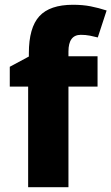

<svg xmlns="http://www.w3.org/2000/svg" viewBox="-20 -785 467 805"><path d="M389 -422H267V0H98V-422H21V-505L101 -548V-562Q101 -669 145 -717Q189 -765 286 -765Q327 -765 360 -758.5Q393 -752 427 -741L390 -628Q375 -632 357 -635.5Q339 -639 319 -639Q267 -639 267 -569V-549H389Z"/></svg>

Font: Noto Sans Cherokee ExtraBold
Style: Regular
Weight: 800
Designer: Monotype Design Team
Foundry: Monotype Imaging Inc.
Version: Version 2.001; ttfautohint (v1.8.4.7-5d5b)